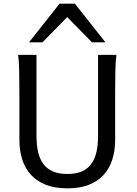

<svg xmlns="http://www.w3.org/2000/svg" viewBox="-20 -1011 743 1043"><path d="M612.8 -712.9Q607.9 -683.6 606.7 -630.1Q605.5 -576.7 605.5 -500.5V-251.5Q605.5 -191.9 589.8 -143.3Q574.2 -94.7 542.2 -60.1Q510.3 -25.4 461.4 -6.6Q412.6 12.2 346.7 12.2Q279.8 12.2 230.7 -6.6Q181.6 -25.4 149.4 -60.1Q117.2 -94.7 101.3 -143.3Q85.4 -191.9 85.4 -251.5V-500.5Q85.4 -572.8 84.2 -628.2Q83 -683.6 78.1 -712.9H178.2V-273.4Q178.2 -225.6 186.5 -187.3Q194.8 -148.9 214.4 -121.8Q233.9 -94.7 266.1 -80.3Q298.3 -65.9 346.7 -65.9Q394 -65.9 425.8 -80.3Q457.5 -94.7 476.8 -121.8Q496.1 -148.9 504.4 -187.3Q512.7 -225.6 512.7 -273.4V-712.9H612.8ZM137.7 -781.2 303.7 -991.2H386.7L552.7 -781.2H479.5L345.2 -918L210.9 -781.2Z"/></svg>

Font: Andika DR AuSIL
Style: Regular
Weight: 400
Designer: Annie Olsen & Victor Gaultney
Foundry: SIL International
Version: Version 0.003